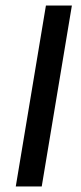

<svg xmlns="http://www.w3.org/2000/svg" viewBox="-20 -670 290 690"><path d="M36.7 0 145 -650H238.3L130 0Z"/></svg>

Font: Familjen Grotesk
Style: Italic
Weight: 400
Italic angle: -9.46201°
Designer: Anders Wikstroem, Jonas Baeckman, Matilda Gysing, Kristian Moeller
Foundry: Familjen STHLM AB
Version: Version 2.000